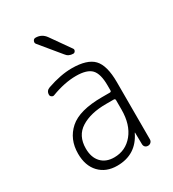

<svg xmlns="http://www.w3.org/2000/svg" viewBox="-185 -856 870 967"><g transform="rotate(-30 250.0 -372.5)"><path d="M315.4 -288.1Q225.6 -288.1 170.4 -253.4Q115.2 -218.8 115.2 -144.5Q115.2 -92.8 142.6 -63.5Q169.9 -34.2 217.8 -34.2Q284.2 -34.2 326.7 -85.9Q369.1 -137.7 369.1 -224.6V-279.3Q369.1 -288.1 360.4 -288.1ZM210 9.8Q145.5 9.8 106.9 -30.8Q68.4 -71.3 68.4 -141.6Q68.4 -225.6 126 -276.9Q183.6 -328.1 315.4 -328.1H360.4Q369.1 -328.1 369.1 -335.9V-365.2Q369.1 -432.6 343.8 -459.5Q318.4 -486.3 254.9 -486.3Q188.5 -486.3 111.3 -457Q104.5 -454.1 97.2 -459Q89.8 -463.9 89.8 -471.7Q89.8 -495.1 112.3 -502.9Q191.4 -530.3 254.9 -530.3Q344.7 -530.3 381.3 -491.7Q418 -453.1 418 -355.5V-23.4Q418 -13.7 411.1 -6.8Q404.3 0 394 0Q383.8 0 377.4 -6.3Q371.1 -12.7 371.1 -23.4L370.1 -89.8Q370.1 -90.8 369.1 -90.8Q368.2 -90.8 368.2 -89.8Q320.3 9.8 210 9.8ZM174.8 -754.9Q210.9 -754.9 232.4 -724.6L311.5 -612.3Q316.4 -605.5 312 -597.7Q307.6 -589.8 299.8 -589.8Q272.5 -589.8 257.8 -610.4L162.1 -726.6Q155.3 -734.4 159.7 -744.6Q164.1 -754.9 174.8 -754.9Z"/></g></svg>

Font: Rounded Mgen+ 2m light
Style: Regular
Weight: 200
Designer: [Source Han Sans]
Ryoko NISHIZUKA  (kana & ideographs); Paul D. Hunt (Latin, Greek & Cyrillic); Wenlong ZHANG  (bopomofo
Version: Version 1.059.20150602